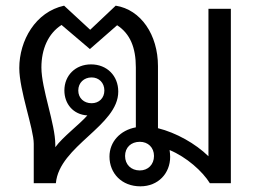

<svg xmlns="http://www.w3.org/2000/svg" viewBox="-20 -646 916 677"><path d="M475 11C538 11 580 -35 580 -93C580 -101 579 -109 578 -117C638 -92 694 -42 720 0H794V-615H715V-95C669 -140 601 -178 537 -194V-413C537 -523 477 -612 388 -626L298 -541L206 -626C105 -604 48 -503 48 -406C48 -327 99 -192 99 -139V0H177C189 -132 397 -202 397 -323C397 -379 357 -419 301 -419C246 -419 207 -380 207 -327C207 -280 238 -242 288 -239C259 -206 202 -164 175 -127V-136C175 -209 126 -333 126 -408C126 -473 150 -528 197 -558L297 -473L393 -557C439 -527 459 -478 459 -408V-197C404 -187 366 -146 366 -94C366 -35 409 11 475 11ZM256 -327C256 -354 276 -373 303 -373C329 -373 348 -354 348 -327C348 -300 329 -282 303 -282C276 -282 256 -300 256 -327ZM421 -96C421 -126 442 -146 473 -146C502 -146 523 -126 523 -96C523 -66 502 -45 473 -45C442 -45 421 -66 421 -96Z"/></svg>

Font: TPK Tissa Web Quiz
Style: Regular
Weight: 400
Designer: Jacques Le Bailly, Suppakit Chalermlarp | Katatrad Co.,Ltd.
Foundry: Jacques Le Bailly, Cadson Demak Co.,Ltd.
Version: Version 5.000;Glyphs 3.1.2 (3151)